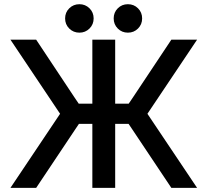

<svg xmlns="http://www.w3.org/2000/svg" viewBox="-20 -916 1012 936"><path d="M348.6 -288.1 156.2 0H30.8L272.9 -361.3L30.8 -722.7H156.2L344.2 -439.5L363.8 -410.6H430.2V-722.7H541.5V-410.6H607.4L627 -439.5L815.4 -722.7H940.9L698.7 -361.3L940.9 0H815.4L623 -288.1L606.9 -312H541.5V0H430.2V-312H364.7ZM534.2 -826.2Q534.2 -855.5 554.2 -875.5Q574.2 -895.5 603.5 -895.5Q632.8 -895.5 652.8 -875.5Q672.9 -855.5 672.9 -826.2Q672.9 -796.9 652.8 -776.9Q632.8 -756.8 603.5 -756.8Q574.2 -756.8 554.2 -776.9Q534.2 -796.9 534.2 -826.2ZM297.4 -826.2Q297.4 -855.5 317.6 -875.5Q337.9 -895.5 367.2 -895.5Q396 -895.5 416.3 -875.5Q436.5 -855.5 436.5 -826.2Q436.5 -796.9 416.3 -776.9Q396 -756.8 367.2 -756.8Q337.9 -756.8 317.6 -776.9Q297.4 -796.9 297.4 -826.2Z"/></svg>

Font: Giphurs Medium
Style: Regular
Weight: 500
Version: Version 0.920; ttfautohint (v1.8.4.7-5d5b)